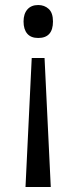

<svg xmlns="http://www.w3.org/2000/svg" viewBox="-20 -566 307 768"><path d="M106.9 -334H158.2L183.1 182.1H82ZM191.9 -480Q191.9 -414.1 132.8 -414.1Q103.5 -414.1 88.9 -431.4Q74.2 -448.7 74.2 -480Q74.2 -510.7 89.6 -528.3Q105 -545.9 132.8 -545.9Q157.7 -545.9 174.8 -530.3Q191.9 -514.6 191.9 -480Z"/></svg>

Font: Samim FD
Style: FD
Weight: 400
Foundry: DejaVu fonts team - Redesigned by Saber Rastikerdar
Version: Version 4.0.5